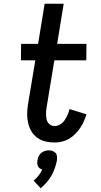

<svg xmlns="http://www.w3.org/2000/svg" viewBox="-20 -755 540 1028"><path d="M272 8Q246 8 222 2Q198 -4 179 -18Q160 -32 148 -52.5Q136 -73 130.5 -97Q125 -121 125.5 -146.5Q126 -172 130 -197L169 -432H92L93 -520H184L219 -735H321L286 -520H443L442 -432H271L230 -183Q228 -172 227 -161Q226 -150 226.5 -139Q227 -128 229 -117.5Q231 -107 237 -98.5Q243 -90 252 -85Q261 -80 272 -80Q288 -80 302.5 -89Q317 -98 326 -111.5Q335 -125 342 -140.5Q349 -156 352 -171L443 -143Q437 -124 429 -105.5Q421 -87 409 -69.5Q397 -52 382 -37Q367 -22 349 -11.5Q331 -1 311 3.5Q291 8 272 8ZM198 253 160 212Q175 200 187 184.5Q199 169 206 153Q199 151 192.5 146Q186 141 183 134Q180 127 179.5 119Q179 111 181 103Q182 92 187 81.5Q192 71 200.5 64Q209 57 219.5 53.5Q230 50 241 50Q252 50 261.5 53.5Q271 57 277.5 64Q284 71 285 81.5Q286 92 285 103Q281 123 274 144Q267 165 256 184.5Q245 204 230 221Q215 238 198 253Z"/></svg>

Font: Iosevka Curly Slab Semibold
Style: Italic
Weight: 600
Italic angle: -9°
Monospace: yes
Designer: Belleve Invis
Foundry: Belleve Invis
Version: Version 22.1.2; ttfautohint (v1.8.4)